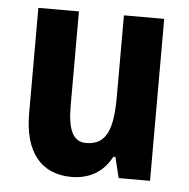

<svg xmlns="http://www.w3.org/2000/svg" viewBox="-45 -591 635 646"><g transform="rotate(5 272.5 -268.5)"><path d="M484 -547H348V-275C348 -167 330 -108 258 -108C214 -108 196 -148 196 -228V-547H59V-190C59 -61 116 10 219 10C278 10 326 -16 354 -70H361L378 0H484Z"/></g></svg>

Font: Noto Sans Georgian Condensed Bold
Style: Regular
Weight: 700
Width: 3
Designer: Monotype Design Team, Akaki Razmadze
Foundry: Google LLC
Version: Version 2.005